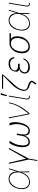

<svg xmlns="http://www.w3.org/2000/svg" viewBox="2017 -2817 1003 5077"><g transform="rotate(-90 2518.5 -278.5)"><path d="M237.2 11.4Q170.5 10.7 126.4 -24.7Q82.4 -60 65.3 -123.4Q48.3 -186.8 62.5 -271.3Q76 -355.1 113.8 -418.5Q151.6 -481.9 207.6 -517.2Q263.5 -552.6 331 -552.6Q375.7 -552.6 419.4 -530.7Q463.1 -508.9 490.8 -460.8Q518.5 -412.6 515.6 -333.8H518.1L583.8 -545.5H606.5L521.3 -271.3L522.7 0H500L498.9 -211.6H497.2Q479.8 -145.6 449.9 -102.1Q420.1 -58.6 383.7 -33.6Q347.3 -8.5 309.3 1.6Q271.3 11.7 237.2 11.4ZM498.6 -271V-302.6Q498.6 -382.1 472.8 -432.4Q447.1 -482.6 407.5 -506.2Q367.9 -529.8 326.7 -529.8Q286.2 -529.8 246.8 -509.4Q207.4 -489 174 -453.3Q140.6 -417.6 117.2 -370.9Q93.8 -324.2 85.2 -271.3Q72.4 -196 87.4 -137.3Q102.3 -78.5 141.7 -44.9Q181.1 -11.4 241.5 -11.4Q271.3 -11.4 304.9 -20.1Q338.4 -28.8 372.2 -53.1Q405.9 -77.4 436.3 -123.2Q466.6 -169 490.1 -242.9Z M725.9 -545.5H754.3L859.4 -93.8L1115.1 -545.5H1144.9L862.2 -18.5L825.3 203.1H801.1L838.1 -18.5Z M1741.5 -528.4H1802.6Q1818.9 -483.7 1825.6 -420.6Q1832.4 -357.6 1818.2 -277Q1810 -224.8 1792.4 -173.8Q1774.9 -122.9 1747.7 -81.3Q1720.5 -39.8 1683.9 -14.9Q1647.4 9.9 1600.9 9.9Q1535.5 9.9 1503.9 -27.7Q1472.3 -65.3 1472.3 -135.3Q1449.6 -65.3 1405.9 -27.7Q1362.2 9.9 1295.5 9.9Q1250.4 9.9 1222.3 -14.7Q1194.2 -39.4 1180.8 -81Q1167.3 -122.5 1166 -173.5Q1164.8 -224.4 1173.3 -277Q1187.1 -355.5 1213.4 -418.9Q1239.7 -482.2 1271.3 -528.4H1333.8Q1295.8 -469.5 1264.2 -405.7Q1232.6 -342 1221.6 -277Q1209.5 -205.3 1212.7 -148.6Q1215.9 -92 1238.3 -59.3Q1260.7 -26.6 1305.4 -27Q1361.9 -26.6 1406.1 -70.3Q1450.3 -114 1468.8 -218.8L1487.2 -335.2H1525.6L1507.1 -218.8Q1488.6 -114 1517.8 -70.3Q1546.9 -26.6 1603.7 -27Q1650.2 -26.6 1683.4 -59.1Q1716.6 -91.6 1738.3 -148.3Q1759.9 -204.9 1771.3 -277Q1782 -342 1771.1 -405.5Q1760.3 -469.1 1741.5 -528.4Z M2035.5 0 1929 -545.5H1954.5L2051.1 -31.2H2056.8Q2131 -122.9 2179.7 -195.8Q2228.3 -268.8 2257.8 -328.8Q2287.3 -388.8 2303.3 -441.6Q2319.2 -494.3 2328.1 -545.5H2348Q2329.9 -416.9 2258.9 -279.5Q2187.9 -142 2062.5 0Z M2505.7 -545.5H2528.4L2451.7 -85.2Q2446.4 -54.3 2456.9 -35Q2467.3 -15.6 2488.6 -15.6Q2505.7 -15.6 2515.8 -17Q2525.9 -18.5 2527 -18.5L2528.4 4.3Q2526.3 4.3 2514.9 5.7Q2503.6 7.1 2484.4 7.1Q2453.5 7.1 2438 -18.8Q2422.6 -44.7 2429 -85.2ZM2512.8 -596.6 2549.7 -759.9H2595.2L2539.8 -596.6Z M3088.1 -727.3 3082.4 -697.4H3076L3073.9 -686.1L2887.8 -477.3Q2845.9 -430 2813.6 -395.2Q2781.2 -360.4 2757.1 -328.5Q2733 -296.5 2715.6 -258.7Q2698.2 -220.9 2686.1 -167.6Q2676.1 -127.8 2692.8 -98Q2709.5 -68.2 2738.6 -58.2L2825.3 -29.8Q2871.4 -12.4 2898.6 12.4Q2925.8 37.3 2921.9 62.5Q2918.3 87.4 2895.1 121.3Q2871.8 155.2 2843.8 184.7L2822.4 153.4Q2846.6 128.2 2864.2 102.5Q2881.7 76.7 2884.9 61.1Q2885.7 48.3 2863.1 33Q2840.6 17.8 2802.6 5.7L2751.4 -11.4Q2717.7 -24.5 2693 -51.3Q2668.3 -78.1 2658.2 -113.6Q2648.1 -149.1 2657.7 -188.9Q2677.9 -271.3 2726.4 -346.8Q2774.9 -422.2 2850.9 -495.7L3057.5 -697.4H2708.8L2713.1 -727.3H3081L3079.5 -719.1Z M3367.9 -258.5H3329.5Q3307.5 -258.5 3288.4 -259.9Q3225.1 -252.1 3188.9 -216.3Q3152.7 -180.4 3146.3 -140.6Q3137.4 -89.1 3180.9 -60.9Q3224.4 -32.7 3298.3 -32.7Q3367.9 -32.7 3412.8 -63.7Q3457.7 -94.8 3488.6 -160.5H3517Q3498.2 -113.3 3467.3 -74.6Q3436.4 -35.9 3389.4 -13Q3342.3 9.9 3275.6 9.9Q3220.9 9.9 3182 -10.5Q3143.1 -30.9 3125.2 -66.6Q3107.2 -102.3 3115.1 -147.7Q3117.5 -162.6 3126.1 -186.3Q3134.6 -209.9 3157.8 -233Q3181.1 -256 3228 -269.5Q3188.9 -280.9 3175.2 -300.4Q3161.6 -320 3161.8 -342.2Q3161.9 -364.3 3165.1 -383.9Q3165.8 -387.4 3166.2 -389.2Q3179.7 -464.5 3233.3 -508.5Q3286.9 -552.6 3367.9 -552.6Q3456.7 -552.6 3498.8 -512.4Q3540.8 -472.3 3545.5 -400.6H3515.6Q3509.9 -447.8 3473.4 -480.1Q3436.8 -512.4 3367.9 -512.8Q3300.4 -512.4 3252 -483Q3203.5 -453.5 3194.6 -400.6Q3187.9 -356.9 3216.3 -330.4Q3244.7 -304 3319.6 -304H3373.6Z M3652 -258.5 3654.8 -269.9Q3666.9 -342.7 3702.9 -401.3Q3739 -459.9 3793 -494.1Q3846.9 -528.4 3911.9 -528.4Q3934.7 -532.7 3953.8 -528.4H4180.4L4174.7 -491.5H4025.9Q4078.5 -455.3 4091.3 -394.5Q4104 -333.8 4089.5 -248.6L4088.1 -238.6Q4080.6 -195.3 4058.2 -151.5Q4035.9 -107.6 4000.9 -71Q3965.9 -34.4 3921 -12.3Q3876.1 9.9 3823.9 9.9Q3757.8 9.9 3715.4 -25.6Q3672.9 -61.1 3656.6 -122Q3640.3 -182.9 3652 -258.5ZM3701.7 -269.9 3698.9 -258.5Q3688.2 -197.8 3698 -144.9Q3707.7 -92 3740.2 -59.7Q3772.7 -27.3 3829.5 -27Q3889.6 -27.3 3933.9 -59.7Q3978.3 -92 4006.6 -144.9Q4034.8 -197.8 4045.5 -258.5L4048.3 -269.9Q4057.5 -328.8 4046.3 -379.3Q4035.2 -429.7 4000.9 -460.6Q3966.6 -491.5 3906.2 -491.5Q3848.7 -491.5 3806.1 -460.6Q3763.5 -429.7 3737.2 -379.3Q3710.9 -328.8 3701.7 -269.9Z M4428.6 11.4Q4361.9 10.7 4317.8 -24.7Q4273.8 -60 4256.7 -123.4Q4239.7 -186.8 4253.9 -271.3Q4267.4 -355.1 4305.2 -418.5Q4343 -481.9 4399 -517.2Q4454.9 -552.6 4522.4 -552.6Q4567.1 -552.6 4610.8 -530.7Q4654.5 -508.9 4682.2 -460.8Q4709.9 -412.6 4707 -333.8H4709.5L4775.2 -545.5H4797.9L4712.7 -271.3L4714.1 0H4691.4L4690.3 -211.6H4688.6Q4671.2 -145.6 4641.3 -102.1Q4611.5 -58.6 4575.1 -33.6Q4538.7 -8.5 4500.7 1.6Q4462.7 11.7 4428.6 11.4ZM4690 -271V-302.6Q4690 -382.1 4664.2 -432.4Q4638.5 -482.6 4598.9 -506.2Q4559.3 -529.8 4518.1 -529.8Q4477.6 -529.8 4438.2 -509.4Q4398.8 -489 4365.4 -453.3Q4332 -417.6 4308.6 -370.9Q4285.2 -324.2 4276.6 -271.3Q4263.8 -196 4278.8 -137.3Q4293.7 -78.5 4333.1 -44.9Q4372.5 -11.4 4432.9 -11.4Q4462.7 -11.4 4496.3 -20.1Q4529.8 -28.8 4563.6 -53.1Q4597.3 -77.4 4627.7 -123.2Q4658 -169 4681.5 -242.9Z M4962.7 -545.5H4985.4L4908.7 -85.2Q4903.4 -54.3 4913.9 -35Q4924.4 -15.6 4945.7 -15.6Q4962.7 -15.6 4972.8 -17Q4983 -18.5 4984 -18.5L4985.4 4.3Q4983.3 4.3 4971.9 5.7Q4960.6 7.1 4941.4 7.1Q4910.5 7.1 4895.1 -18.8Q4879.6 -44.7 4886 -85.2Z"/></g></svg>

Font: Inter UI Thin
Style: Italic
Weight: 100
Italic angle: -9.39999°
Designer: Rasmus Andersson
Foundry: rsms
Version: 3.2;8d6f07862